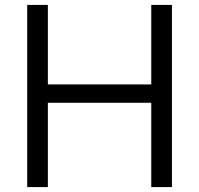

<svg xmlns="http://www.w3.org/2000/svg" viewBox="-20 -760 810 780"><path d="M90.5 0V-740H174.5V-417H594.5V-740H678.5V0H594.5V-342.5H174.5V0Z"/></svg>

Font: Encode Sans SemiExpanded
Style: Regular
Weight: 400
Width: 6
Designer: Multiple Designers
Foundry: Impallari Type
Version: Version 3.002